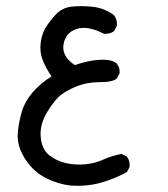

<svg xmlns="http://www.w3.org/2000/svg" viewBox="-20 -265 540 617"><path d="M205.1 331.1Q168 326.2 134.3 310.5Q100.6 294.9 78.6 269.5Q56.6 244.1 45.4 216.3Q34.2 188.5 37.6 156.7Q41 125 50.3 93.3Q59.6 61.5 84.5 32.2Q109.4 2.9 145.5 -19.5Q127 -46.9 117.2 -71.8Q107.4 -96.7 110.4 -125Q113.3 -153.3 126 -174.8Q138.7 -196.3 159.2 -218.3Q179.7 -240.2 210.4 -243.7Q241.2 -247.1 277.8 -243.2Q314.5 -239.3 345.7 -216.8Q357.4 -203.1 355.5 -182.6L346.7 -165Q333 -155.3 314.5 -156.2Q261.7 -183.6 226.1 -171.9Q190.4 -160.2 184.1 -122.1Q177.7 -84 220.7 -55.7Q245.1 -64.5 271 -69.3Q296.9 -74.2 319.3 -72.8Q341.8 -71.3 353.5 -62.5Q366.2 -48.8 364.3 -29.3L355.5 -12.7Q341.8 -1 301.3 -1Q260.7 -1 229.5 11.2Q198.2 23.4 177.2 39.1Q156.2 54.7 131.8 94.7Q107.4 134.8 110.8 174.8Q114.3 214.8 137.7 233.4Q161.1 252 190.4 258.8Q219.7 265.6 251.5 263.2Q283.2 260.7 311.5 248Q339.8 235.4 371.1 229.5L387.7 238.3Q398.4 252 396.5 271.5L387.7 288.1Q346.7 310.5 301.8 322.8Q256.8 335 205.1 331.1Z"/></svg>

Font: JasonHandwriting4
Style: Regular
Weight: 400
Version: Version 1.01.21